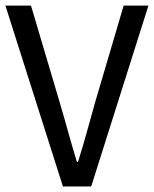

<svg xmlns="http://www.w3.org/2000/svg" viewBox="-22 -676 559 696"><path d="M206.1 0 -2.4 -655.8H90.3L194.3 -305.2Q211.4 -247.6 225.3 -197Q239.3 -146.5 256.8 -88.9H260.7Q278.8 -146.5 292.7 -197Q306.6 -247.6 322.8 -305.2L426.3 -655.8H516.1L308.6 0Z"/></svg>

Font: Varta Light Medium
Style: Regular
Weight: 500
Version: Version 1.004